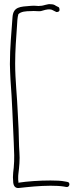

<svg xmlns="http://www.w3.org/2000/svg" viewBox="-20 -797 397 950"><path d="M29 -480C29 -454 31 -428 32 -401C40 -299 43 -198 48 -93C50 -47 52 -10 48 32C46 49 44 66 44 80C44 86 45 92 45 98C45 121 54 136 75 133C120 128 176 122 230 122C253 122 278 123 296 126L307 128C321 131 327 116 321 107C319 105 317 104 313 103L302 101C283 97 257 96 230 96C176 96 116 100 71 107V97L70 96V81C70 76 70 70 71 63C75 31 79 -7 76 -44C73 -82 74 -115 72 -158C71 -183 69 -210 68 -237C65 -317 55 -400 55 -482C55 -548 60 -609 64 -667C65 -685 66 -712 71 -727C84 -740 108 -742 134 -742C147 -744 173 -740 182 -742C195 -745 212 -753 231 -750C234 -750 239 -748 244 -745L256 -739C258 -737 260 -737 265 -738C273 -740 276 -743 274 -754C273 -758 272 -761 269 -762L257 -768C249 -774 241 -776 233 -776H232C214 -779 198 -768 178 -768C175 -767 168 -767 161 -768C152 -769 142 -769 132 -768C80 -764 46 -764 42 -713C37 -638 29 -565 29 -480Z"/></svg>

Font: Stray Cat
Style: LtCn
Weight: 300
Version: Version 1.0